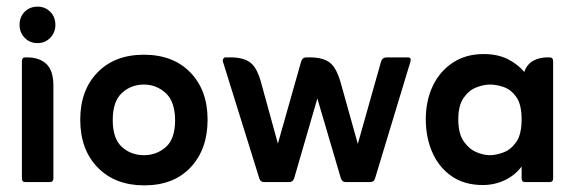

<svg xmlns="http://www.w3.org/2000/svg" viewBox="-20 -549 1734 579"><path d="M39 -474Q39 -498 54.5 -513.5Q70 -529 93 -529Q116 -529 131.5 -513.5Q147 -498 147 -474Q147 -451 131.5 -435Q116 -419 93 -419Q70 -419 54.5 -435Q39 -451 39 -474ZM56 0Q46 0 46 -11V-364Q46 -376 56 -376H61Q99 -376 120 -356Q141 -336 141 -291V-11Q141 0 130 0Z M415 10Q327 10 274.5 -44Q222 -98 222 -188Q222 -277 274 -330.5Q326 -384 414 -384Q502 -384 554 -330.5Q606 -277 606 -188Q606 -99 555 -44.5Q504 10 415 10ZM414 -81Q452 -81 480 -105.5Q508 -130 508 -186Q508 -242 480 -268Q452 -294 414 -294Q375 -294 347.5 -268.5Q320 -243 320 -187Q320 -131 347.5 -106Q375 -81 414 -81Z M818 -116 888 -363Q892 -376 904 -376H914Q955 -376 975.5 -359.5Q996 -343 1009 -294L1059 -115L1129 -363Q1133 -376 1146 -376H1210Q1221 -376 1218 -364L1111 -11Q1108 0 1097 0H1022Q1012 0 1008 -11L937 -252L867 -11Q863 0 853 0H776Q765 0 762 -11L652 -364Q651 -368 653.5 -372Q656 -376 660 -376H675Q716 -376 736.5 -359Q757 -342 769 -294Z M1553 -47Q1533 -20 1502 -5.5Q1471 9 1436 9Q1380 9 1341.5 -18Q1303 -45 1283.5 -90Q1264 -135 1264 -189Q1264 -245 1285 -289.5Q1306 -334 1345.5 -360Q1385 -386 1438 -386Q1482 -386 1512.5 -370Q1543 -354 1561 -332Q1569 -355 1587.5 -365.5Q1606 -376 1632 -376H1637Q1648 -376 1648 -364V-11Q1648 0 1637 0H1563Q1553 0 1553 -11ZM1457 -81Q1476 -81 1498.5 -89.5Q1521 -98 1537 -121Q1553 -144 1553 -189Q1553 -234 1537 -256.5Q1521 -279 1499 -286.5Q1477 -294 1458 -294Q1438 -294 1415.5 -285Q1393 -276 1377.5 -253Q1362 -230 1362 -189Q1362 -146 1378.5 -122.5Q1395 -99 1417 -90Q1439 -81 1457 -81Z"/></svg>

Font: Zain
Style: Bold
Weight: 700
Designer: Zain,Boutros
Foundry: Mobile Telecommunications Company (Zain), 2024
Version: Version 1.50; ttfautohint (v1.8.4)